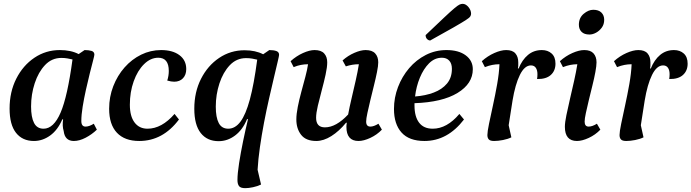

<svg xmlns="http://www.w3.org/2000/svg" viewBox="-20 -723 3605 1001"><path d="M157 12Q97 12 63.5 -30.5Q30 -73 30 -157Q30 -244 65 -313Q100 -382 159.5 -422Q219 -462 292 -462Q350 -462 390 -441L421 -462Q443 -462 457.5 -457.5Q472 -453 472 -438Q472 -433 465 -406.5Q458 -380 448 -340Q438 -300 428 -255Q418 -210 411 -167Q404 -124 404 -92Q404 -63 426 -63Q445 -63 469 -78L485 -47Q459 -22 426.5 -5Q394 12 365 12Q318 12 312 -40Q304 -65 309 -101H305Q281 -45 241.5 -16.5Q202 12 157 12ZM142 -168Q142 -112 157.5 -82Q173 -52 207 -52Q260 -52 296 -136Q332 -220 358 -413Q346 -416 331.5 -418.5Q317 -421 300 -421Q250 -421 215 -384Q180 -347 161 -289Q142 -231 142 -168Z M706 12Q630 12 589.5 -31Q549 -74 549 -156Q549 -218 570.5 -273.5Q592 -329 629.5 -371.5Q667 -414 716 -438Q765 -462 820 -462Q880 -462 915.5 -435.5Q951 -409 951 -363Q951 -333 934 -315Q917 -297 888 -297Q873 -297 852 -303Q860 -328 860 -353Q860 -422 805 -422Q765 -422 731 -388.5Q697 -355 677 -299Q657 -243 657 -177Q657 -117 681.5 -84.5Q706 -52 749 -52Q823 -52 890 -129L913 -100Q829 12 706 12Z M1259 258Q1234 258 1226 247Q1218 236 1218 216Q1218 182 1226.5 127.5Q1235 73 1247.5 12.5Q1260 -48 1273 -102H1268Q1245 -46 1205.5 -16.5Q1166 13 1120 13Q1060 13 1026.5 -29.5Q993 -72 993 -156Q993 -243 1028 -312Q1063 -381 1122.5 -421Q1182 -461 1255 -461Q1312 -461 1352 -440L1384 -462Q1406 -462 1420.5 -457Q1435 -452 1435 -437Q1435 -432 1427.5 -400.5Q1420 -369 1408.5 -320Q1397 -271 1383 -210Q1369 -149 1356.5 -83.5Q1344 -18 1335 45Q1326 108 1323 162L1341 239Q1323 248 1299.5 253Q1276 258 1259 258ZM1105 -167Q1105 -111 1120.5 -81.5Q1136 -52 1170 -52Q1206 -52 1233.5 -88.5Q1261 -125 1282.5 -204Q1304 -283 1321 -412Q1309 -415 1294.5 -417.5Q1280 -420 1263 -420Q1213 -420 1178 -383Q1143 -346 1124 -288Q1105 -230 1105 -167Z M1629 12Q1575 12 1550 -20Q1525 -52 1525 -100Q1525 -128 1532.5 -166Q1540 -204 1551 -244.5Q1562 -285 1572 -322.5Q1582 -360 1586 -388H1584Q1567 -388 1548.5 -384.5Q1530 -381 1511 -373L1495 -404Q1525 -431 1559.5 -446.5Q1594 -462 1620 -462Q1654 -462 1670 -444.5Q1686 -427 1686 -398Q1686 -373 1677.5 -334Q1669 -295 1657.5 -252.5Q1646 -210 1637 -171.5Q1628 -133 1628 -109Q1628 -59 1674 -59Q1732 -59 1795 -126Q1802 -164 1813 -210.5Q1824 -257 1834.5 -303.5Q1845 -350 1851 -388H1849Q1817 -388 1783 -377L1766 -408Q1794 -433 1827.5 -447.5Q1861 -462 1886 -462Q1920 -462 1936 -444.5Q1952 -427 1952 -398Q1952 -380 1945.5 -347.5Q1939 -315 1929.5 -277Q1920 -239 1911 -201.5Q1902 -164 1895.5 -134Q1889 -104 1889 -89Q1889 -63 1911 -63Q1929 -63 1953 -78L1971 -47Q1945 -20 1910.5 -4Q1876 12 1849 12Q1786 12 1786 -62Q1786 -71 1788 -83H1784Q1748 -39 1707.5 -13.5Q1667 12 1629 12Z M2193 12Q2113 12 2073.5 -32Q2034 -76 2034 -155Q2034 -214 2055 -269Q2076 -324 2113 -367.5Q2150 -411 2200 -436.5Q2250 -462 2308 -462Q2371 -462 2408 -434.5Q2445 -407 2445 -362Q2445 -287 2365.5 -238.5Q2286 -190 2141 -185Q2141 -179 2141 -173Q2141 -115 2165 -83.5Q2189 -52 2236 -52Q2310 -52 2375 -129L2399 -100Q2313 12 2193 12ZM2284 -422Q2246 -422 2217 -393Q2188 -364 2169 -318Q2150 -272 2144 -220Q2198 -224 2241.5 -240.5Q2285 -257 2310.5 -287.5Q2336 -318 2336 -364Q2336 -392 2322 -407Q2308 -422 2284 -422ZM2223 -512Q2214 -512 2206.5 -519.5Q2199 -527 2199 -540Q2261 -599 2296 -632Q2331 -665 2349 -680Q2367 -695 2375.5 -699Q2384 -703 2392 -703Q2408 -703 2422 -686.5Q2436 -670 2436 -651Q2436 -644 2431.5 -637Q2427 -630 2407.5 -617.5Q2388 -605 2344.5 -580Q2301 -555 2223 -512Z M2556 12Q2536 12 2528.5 4Q2521 -4 2521 -19Q2521 -36 2529.5 -77.5Q2538 -119 2550 -173.5Q2562 -228 2572 -284.5Q2582 -341 2584 -388H2581Q2565 -388 2546.5 -384.5Q2528 -381 2508 -373L2492 -404Q2522 -431 2557 -446.5Q2592 -462 2619 -462Q2652 -462 2667 -444.5Q2682 -427 2682 -398Q2682 -391 2682 -383Q2682 -375 2680 -366H2684Q2702 -411 2732.5 -436.5Q2763 -462 2805 -462Q2836 -462 2856 -444Q2876 -426 2876 -391Q2876 -354 2851.5 -332Q2827 -310 2780 -311Q2782 -323 2782 -336Q2782 -357 2773.5 -369.5Q2765 -382 2748 -382Q2715 -382 2690.5 -332.5Q2666 -283 2652 -198L2632 -70L2646 -7Q2628 2 2602.5 7Q2577 12 2556 12Z M2988 12Q2925 12 2925 -62Q2925 -84 2933 -123Q2941 -162 2952 -209Q2963 -256 2973.5 -303Q2984 -350 2990 -388H2988Q2972 -388 2953.5 -384.5Q2935 -381 2915 -373L2899 -404Q2929 -431 2964 -446.5Q2999 -462 3026 -462Q3059 -462 3074.5 -444.5Q3090 -427 3090 -398Q3090 -380 3084 -347.5Q3078 -315 3068.5 -277Q3059 -239 3050 -201.5Q3041 -164 3034.5 -134Q3028 -104 3028 -89Q3028 -63 3049 -63Q3068 -63 3092 -78L3110 -47Q3084 -20 3049.5 -4Q3015 12 2988 12ZM3053 -543Q3026 -543 3012 -557Q2998 -571 2998 -594Q2998 -630 3023 -651Q3048 -672 3073 -672Q3101 -672 3115.5 -657.5Q3130 -643 3130 -620Q3130 -596 3117.5 -579Q3105 -562 3087.5 -552.5Q3070 -543 3053 -543Z M3245 12Q3225 12 3217.5 4Q3210 -4 3210 -19Q3210 -36 3218.5 -77.5Q3227 -119 3239 -173.5Q3251 -228 3261 -284.5Q3271 -341 3273 -388H3270Q3254 -388 3235.5 -384.5Q3217 -381 3197 -373L3181 -404Q3211 -431 3246 -446.5Q3281 -462 3308 -462Q3341 -462 3356 -444.5Q3371 -427 3371 -398Q3371 -391 3371 -383Q3371 -375 3369 -366H3373Q3391 -411 3421.5 -436.5Q3452 -462 3494 -462Q3525 -462 3545 -444Q3565 -426 3565 -391Q3565 -354 3540.5 -332Q3516 -310 3469 -311Q3471 -323 3471 -336Q3471 -357 3462.5 -369.5Q3454 -382 3437 -382Q3404 -382 3379.5 -332.5Q3355 -283 3341 -198L3321 -70L3335 -7Q3317 2 3291.5 7Q3266 12 3245 12Z"/></svg>

Font: Petrona SemiBold
Style: Italic
Weight: 600
Italic angle: -9°
Designer: Ringo R. Seeber
Foundry: Ringo R. Seeber
Version: Version 2.001; ttfautohint (v1.8.3)